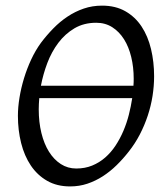

<svg xmlns="http://www.w3.org/2000/svg" viewBox="-20 -650 585 685"><path d="M457 -369.1Q457 -410.2 448.2 -446.5Q439.5 -482.9 422.4 -510Q405.3 -537.1 380.4 -553Q355.5 -568.8 323.2 -568.8Q279.3 -568.8 245.8 -549.1Q212.4 -529.3 188.2 -497.3Q164.1 -465.3 148.9 -425.3Q133.8 -385.3 126 -344.2H456.1Q456.5 -350.6 456.8 -356.7Q457 -362.8 457 -369.1ZM252 -48.8Q283.2 -48.8 308.8 -59.3Q334.5 -69.8 355.2 -87.9Q376 -106 392.1 -130.4Q408.2 -154.8 420.2 -182.9Q432.1 -210.9 439.7 -240.7Q447.3 -270.5 451.7 -299.8H120.1Q119.1 -289.1 118.7 -279.3Q118.2 -269.5 118.2 -259.8Q118.2 -214.4 127.7 -175.5Q137.2 -136.7 154.8 -108.6Q172.4 -80.6 197 -64.7Q221.7 -48.8 252 -48.8ZM529.8 -377.9Q529.8 -343.3 524.2 -307.6Q518.6 -272 507.1 -237.3Q495.6 -202.6 478.8 -170.2Q461.9 -137.7 439.9 -109.9Q419.4 -83.5 396.2 -60.8Q373 -38.1 346.9 -21.2Q320.8 -4.4 291.7 5.4Q262.7 15.1 230 15.1Q183.1 15.1 148.2 -4.9Q113.3 -24.9 90.1 -59.3Q66.9 -93.8 55.4 -139.6Q43.9 -185.5 43.9 -236.8Q43.9 -267.6 49.6 -302Q55.2 -336.4 65.7 -370.8Q76.2 -405.3 91.3 -437.7Q106.4 -470.2 126 -497.1Q146.5 -524.4 170.2 -548.6Q193.8 -572.8 220.9 -590.8Q248 -608.9 278.8 -619.4Q309.6 -629.9 344.2 -629.9Q392.1 -629.9 427.2 -609.9Q462.4 -589.8 485.1 -555.4Q507.8 -521 518.8 -475.1Q529.8 -429.2 529.8 -377.9Z"/></svg>

Font: Gentium
Style: Italic
Weight: 400
Italic angle: -7°
Designer: J. Victor Gaultney
Version: Version 1.02; 2005; OFL release